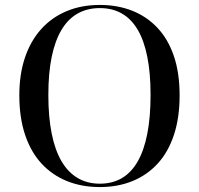

<svg xmlns="http://www.w3.org/2000/svg" viewBox="-20 -743 806 778"><path d="M384.5 -723Q455.9 -723 515.1 -699.8Q574.2 -676.6 617.6 -630.7Q661 -584.8 684.4 -516.3Q707.8 -447.7 707.8 -356.1Q707.8 -265.9 684.8 -196.4Q661.8 -126.8 618.9 -80.1Q576 -33.4 516.6 -9.2Q457.2 15 384.5 15Q311.1 15 251 -9.4Q191 -33.8 147.8 -80.7Q104.7 -127.7 81.5 -197.2Q58.3 -266.8 58.3 -356.5Q58.3 -441.7 81 -509.3Q103.8 -577 146.5 -624.6Q189.2 -672.3 249.5 -697.6Q309.8 -723 384.5 -723ZM384.5 -710.2Q333.8 -710.2 294.7 -688.2Q255.7 -666.2 229.3 -622.1Q202.9 -578 189.4 -512.1Q175.9 -446.3 175.9 -358.3Q175.9 -269.4 189.4 -202Q202.9 -134.6 229.3 -89.6Q255.7 -44.7 294.7 -21.7Q333.8 1.3 384.5 1.3Q435.1 1.3 473.5 -21Q511.8 -43.4 537.7 -88.3Q563.6 -133.3 576.8 -200.7Q590.1 -268 590.1 -358.7Q590.1 -447.2 576.8 -513.2Q563.6 -579.3 537.7 -623Q511.8 -666.6 473.5 -688.4Q435.1 -710.2 384.5 -710.2Z"/></svg>

Font: Kalnia Thin
Style: Regular
Weight: 100
Version: Version 1.105